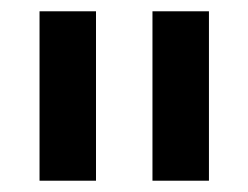

<svg xmlns="http://www.w3.org/2000/svg" viewBox="-20 -720 440 340"><path d="M250 -400H350V-700H250ZM50 -400H150V-700H50Z"/></svg>

Font: LS-VG5000
Style: Regular
Weight: 400
Designer: Justin Bihan, 2021
Foundry: Justin Bihan, 2021
Version: Version 1.000;Glyphs 3.1.2 (3151)